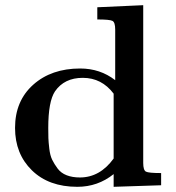

<svg xmlns="http://www.w3.org/2000/svg" viewBox="-20 -714 678 740"><path d="M38 -221Q38 -325 108 -387.5Q178 -450 289 -450Q366 -450 424 -405V-600Q424 -628 413.5 -633.5Q403 -639 355 -639V-686L532 -694V-86Q532 -58 542.5 -52.5Q553 -47 601 -47V0L418 6V-43Q357 6 278 6Q168 6 103 -57.5Q38 -121 38 -221ZM166 -221Q166 -196 166.5 -181.5Q167 -167 170 -141Q173 -115 181 -98.5Q189 -82 202 -64.5Q215 -47 237 -38.5Q259 -30 288 -30Q365 -30 418 -103V-353Q372 -414 299 -414Q228 -414 192 -362Q166 -323 166 -221Z"/></svg>

Font: CMU Serif
Style: Bold
Weight: 700
Version: Version 0.7.0